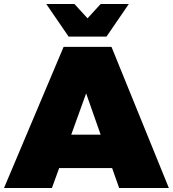

<svg xmlns="http://www.w3.org/2000/svg" viewBox="-30 -934 859 954"><path d="M809 0H562L527 -99H264L228 0H-10L286 -701H524ZM470 -265 398 -470 324 -265ZM499 -752H311L200 -914H340L405 -843L470 -914H610Z"/></svg>

Font: Argentum Novus Black
Style: Regular
Weight: 900
Designer: Julieta Ulanovsky (font) & Cristiano Sobral (main changes)
Foundry: Julieta Ulanovsky (font) & Cristiano Sobral (main changes)
Version: Version 3.00;November 27, 2020;FontCreator 13.0.0.2655 64-bi